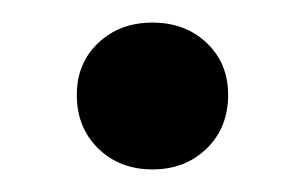

<svg xmlns="http://www.w3.org/2000/svg" viewBox="-20 -374 270 170"><path d="M115 -224Q86 -224 67 -242.5Q48 -261 48 -290Q48 -318 67 -336Q86 -354 115 -354Q144 -354 163 -336Q182 -318 182 -290Q182 -261 163 -242.5Q144 -224 115 -224Z"/></svg>

Font: Metropolitano Medium
Style: Regular
Weight: 500
Designer: Fonts by Alex Slobzheninov & Chris M. Simpson / Changes by Cristiano Sobral
Foundry: Fonts by Alex Slobzheninov & Chris M. Simpson / Changes by Cristiano Sobral
Version: Version 1.00;August 30, 2020;FontCreator 13.0.0.2681 64-bit